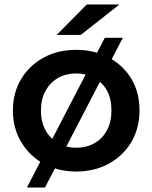

<svg xmlns="http://www.w3.org/2000/svg" viewBox="-20 -764 685 863"><path d="M322 7Q271 7 227 -7L182 79H101L161 -37Q108 -71 75 -126Q38 -188 38 -267Q38 -347 75 -408.5Q112 -470 176 -505Q240 -540 322 -540Q373 -540 416 -527L451 -594H532L482 -498Q538 -464 571 -409Q607 -348 607 -267Q607 -188 570.5 -126Q534 -64 469.5 -28.5Q405 7 322 7ZM322 -100Q368 -100 404 -120Q440 -140 460.5 -178Q481 -216 481 -267Q481 -319 461 -357Q448 -380 429 -396L278 -105Q299 -100 322 -100ZM215 -140 365 -429Q345 -434 323 -434Q277 -434 241.5 -414Q206 -394 185 -356.5Q164 -319 164 -267Q164 -216 185 -178Q197 -156 215 -140ZM235 -607 370 -744H517L343 -607Z"/></svg>

Font: Montserrat Thin SemiBold
Style: Regular
Weight: 600
Version: Version 9.000